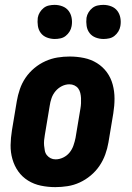

<svg xmlns="http://www.w3.org/2000/svg" viewBox="-20 -760 540 788"><path d="M207 8Q177 8 148 2Q119 -4 95 -19Q71 -34 55 -56.5Q39 -79 31 -107Q23 -135 23.5 -164.5Q24 -194 29 -225L49 -345Q53 -369 61.5 -394Q70 -419 85 -441Q100 -463 121 -480.5Q142 -498 166.5 -509Q191 -520 216 -524Q241 -528 266 -528Q296 -528 325 -522Q354 -516 378 -501Q402 -486 418.5 -463.5Q435 -441 442.5 -413Q450 -385 450 -355.5Q450 -326 445 -295L425 -175Q421 -151 412 -126Q403 -101 388 -79Q373 -57 352 -39.5Q331 -22 307 -11Q283 0 257.5 4Q232 8 207 8ZM208 -106Q224 -106 239.5 -113.5Q255 -121 265.5 -134Q276 -147 281.5 -163Q287 -179 290 -194L310 -314Q312 -325 312.5 -336Q313 -347 312.5 -357.5Q312 -368 309.5 -378.5Q307 -389 301 -397Q295 -405 285.5 -409.5Q276 -414 265 -414Q249 -414 234 -406.5Q219 -399 208 -386Q197 -373 191.5 -357Q186 -341 184 -326L164 -206Q162 -195 161 -184Q160 -173 161 -162.5Q162 -152 164 -141.5Q166 -131 172.5 -123Q179 -115 188 -110.5Q197 -106 208 -106ZM405 -600Q388 -600 372.5 -606Q357 -612 347.5 -624.5Q338 -637 335.5 -653.5Q333 -670 335 -687Q337 -699 343.5 -709.5Q350 -720 359.5 -727.5Q369 -735 381 -737.5Q393 -740 404 -740Q421 -740 436.5 -734Q452 -728 461.5 -715.5Q471 -703 474 -686.5Q477 -670 474 -653Q472 -641 465.5 -630.5Q459 -620 449.5 -612.5Q440 -605 428 -602.5Q416 -600 405 -600ZM205 -600Q188 -600 172.5 -606Q157 -612 147.5 -624.5Q138 -637 135.5 -653.5Q133 -670 135 -687Q137 -699 143.5 -709.5Q150 -720 159.5 -727.5Q169 -735 181 -737.5Q193 -740 204 -740Q221 -740 236.5 -734Q252 -728 261.5 -715.5Q271 -703 274 -686.5Q277 -670 274 -653Q272 -641 265.5 -630.5Q259 -620 249.5 -612.5Q240 -605 228 -602.5Q216 -600 205 -600Z"/></svg>

Font: Iosevka SS18 Heavy
Style: Italic
Weight: 900
Italic angle: -9°
Monospace: yes
Designer: Belleve Invis
Foundry: Belleve Invis
Version: Version 25.1.1; ttfautohint (v1.8.4)